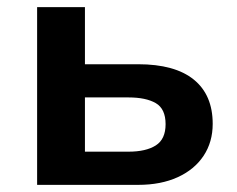

<svg xmlns="http://www.w3.org/2000/svg" viewBox="-20 -518 664 538"><path d="M84 0V-498H218V-338H367Q470 -338 523 -295Q576 -252 576 -171Q576 -120 550.5 -81.5Q525 -43 478 -21.5Q431 0 367 0ZM218 -93H340Q389 -93 416.5 -110.5Q444 -128 444 -170Q444 -213 416.5 -229Q389 -245 340 -245H218Z"/></svg>

Font: Nunito Sans 8pt
Style: Bold
Weight: 700
Version: Version 3.101;gftools[0.9.27]